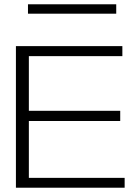

<svg xmlns="http://www.w3.org/2000/svg" viewBox="-20 -875 644 895"><path d="M54.2 0V-660H550.4V-613.3H114.5V-358.5H540.4V-311H114.5V-45.9H561V0ZM110.4 -811.2V-855H521.8V-811.2Z"/></svg>

Font: Panamera Thin
Style: Regular
Weight: 100
Designer: Bastien Sozeau
Foundry: NBR — Bastien Sozeau
Version: Version 3.003;gftools[0.9.33]